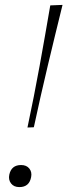

<svg xmlns="http://www.w3.org/2000/svg" viewBox="-20 -754 275 783"><path d="M92 -234Q119 -361 141.5 -485Q164 -609 185 -732L235 -734Q204.5 -611 174.8 -486Q145 -361 118 -235ZM59 9Q36.5 9 25 -6Q13.5 -21 18 -42Q26.5 -81 66 -81Q88 -81 99.5 -66.8Q111 -52.5 107 -32Q99.5 9 59 9Z"/></svg>

Font: Commissioner Thin
Style: Italic
Weight: 100
Italic angle: -12°
Designer: Kostas Bartsokas
Foundry: Kostas Bartsokas
Version: Version 1.000; ttfautohint (v1.8.3)